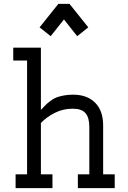

<svg xmlns="http://www.w3.org/2000/svg" viewBox="-20 -977 665 997"><path d="M243.2 -789.1 185.5 -835 283.2 -957H340.8L438.5 -835L380.9 -789.1L312 -876ZM357.9 -412.6Q307.6 -412.6 264.9 -391.1Q222.2 -369.6 192.4 -338.4V-71.8H252.4V0H61V-71.8H120.6V-662.6H48.8V-729.5H192.4V-406.2Q208.5 -423.8 217.3 -432.4Q226.1 -440.9 242.2 -453.1Q258.3 -465.3 272.9 -470.9Q287.6 -476.6 310.1 -481Q332.5 -485.4 359.9 -485.4Q432.1 -485.4 473.9 -443.8Q515.6 -402.3 515.6 -325.7V-71.8H575.7V0H384.3V-71.8H443.8V-317.4Q443.8 -366.7 423.8 -389.6Q403.8 -412.6 357.9 -412.6Z"/></svg>

Font: Eligible
Style: Regular
Weight: 500
Version: Version 1.1